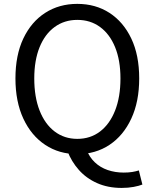

<svg xmlns="http://www.w3.org/2000/svg" viewBox="-20 -766 782 971"><path d="M371 13.4Q279.2 13.4 208.6 -33.4Q138 -80.2 98 -166.2Q58.1 -252.2 58.1 -369.3Q58.1 -487 98 -571.3Q138 -655.6 208.6 -701Q279.2 -746.4 371 -746.4Q463.3 -746.4 533.7 -700.8Q604.1 -655.2 644 -571.1Q684 -487 684 -369.3Q684 -252.2 644 -166.2Q604.1 -80.2 533.7 -33.4Q463.3 13.4 371 13.4ZM371 -63.7Q437.1 -63.7 486 -101Q535 -138.4 562.1 -207.1Q589.2 -275.8 589.2 -369.3Q589.2 -460.8 562.1 -527.3Q535 -593.7 486 -629.5Q437.1 -665.4 371 -665.4Q305.6 -665.4 256.3 -629.5Q207.1 -593.7 180.2 -527.3Q153.3 -460.8 153.3 -369.3Q153.3 -275.8 180.2 -207.1Q207.1 -138.4 256.3 -101Q305.6 -63.7 371 -63.7ZM595.3 184.4Q525.7 184.4 471 160Q416.2 135.7 378.6 93.1Q340.9 50.5 321 -2.3L417.2 -9.8Q431.9 28.5 459.4 54.7Q486.9 80.9 524.6 93.9Q562.3 106.8 605.5 106.8Q630.1 106.8 648.9 103.7Q667.6 100.6 682.2 95.9L700.1 167.3Q683.6 174 656 179.2Q628.3 184.4 595.3 184.4Z"/></svg>

Font: Noto Sans TC Thin
Style: Regular
Weight: 100
Designer: Ryoko NISHIZUKA 西塚涼子 (kana, bopomofo & ideographs); Paul D. Hunt (Latin, Greek & Cyrillic); Sandoll Communications 산돌커뮤니
Foundry: Adobe
Version: Version 2.004-H2;hotconv 1.0.118;makeotfexe 2.5.65603